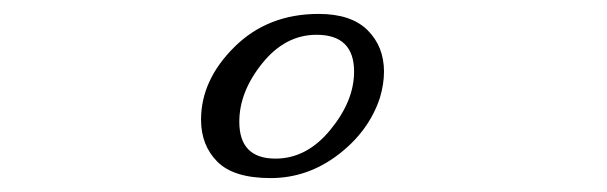

<svg xmlns="http://www.w3.org/2000/svg" viewBox="-20 -729 873 276"><path d="M526 -588Q510 -540 466 -506.5Q422 -473 369 -473Q316 -473 292.5 -496.5Q269 -520 269 -557Q269 -614 317 -661.5Q365 -709 438 -709Q485 -709 508.5 -685.5Q532 -662 532 -626Q532 -608 526 -588ZM489 -626Q489 -679 435 -679Q390 -679 357 -638Q324 -597 324 -554Q324 -501 376 -501Q421 -501 455 -542.5Q489 -584 489 -626Z"/></svg>

Font: Playball
Style: Regular
Weight: 400
Designer: Robert E. Leuschke
Foundry: Robert E. Leuschke
Version: Version 1.001